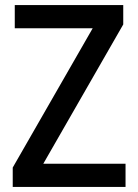

<svg xmlns="http://www.w3.org/2000/svg" viewBox="-20 -734 541 754"><path d="M473 0H30V-76L344 -623H38V-714H464V-638L150 -91H473Z"/></svg>

Font: Noto Sans Sinhala SemiCondensed Medium
Style: Regular
Weight: 500
Width: 4
Designer: Jelle Bosma - Monotype Design Team
Foundry: Monotype Imaging Inc.
Version: Version 2.006; ttfautohint (v1.8.4.7-5d5b)